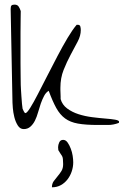

<svg xmlns="http://www.w3.org/2000/svg" viewBox="-20 -549 534 818"><path d="M25.4 -510.7Q25.4 -522.5 29.3 -525.9Q33.2 -529.3 42 -529.3Q53.7 -529.3 59.1 -521.5Q64.5 -513.7 68.4 -502Q68.4 -490.2 67.9 -465.8Q67.4 -441.4 67.4 -410.6Q67.4 -379.9 67.4 -345.7Q67.4 -311.5 67.4 -280.3Q67.4 -249 67.9 -224.1Q68.4 -199.2 68.4 -187.5Q68.4 -182.6 69.3 -168Q70.3 -153.3 71.3 -137.2Q72.3 -121.1 73.7 -106.4Q75.2 -91.8 76.2 -85.9Q77.1 -83 80.6 -76.2Q84 -69.3 85.9 -68.4Q85.9 -67.4 86.9 -67.4H88.9Q94.7 -67.4 108.9 -89.8Q123 -112.3 141.1 -147.5Q159.2 -182.6 181.2 -225.6Q203.1 -268.6 225.1 -310.5Q247.1 -352.5 268.1 -387.7Q289.1 -422.9 306.6 -443.4Q307.6 -443.4 309.1 -443.4Q310.5 -443.4 311.5 -443.4Q320.3 -443.4 322.3 -436Q324.2 -428.7 324.2 -420.9Q324.2 -396.5 310.5 -371.1Q296.9 -345.7 280.8 -315.4Q264.6 -285.2 251 -251Q237.3 -216.8 237.3 -174.8Q237.3 -171.9 237.3 -165.5Q237.3 -159.2 237.8 -151.4Q238.3 -143.6 238.3 -136.7Q238.3 -129.9 238.3 -127Q245.1 -102.5 266.1 -86.9Q287.1 -71.3 314.5 -62.5Q341.8 -53.7 372.6 -49.8Q403.3 -45.9 428.7 -43.9Q454.1 -42 470.7 -39.1Q487.3 -36.1 487.3 -30.3Q487.3 -27.3 486.3 -25.4Q462.9 -16.6 441.4 -16.6Q419.9 -16.6 396.5 -16.6Q344.7 -16.6 312 -22.5Q279.3 -28.3 257.3 -44.4Q235.4 -60.5 219.7 -88.9Q204.1 -117.2 187.5 -162.1Q175.8 -155.3 168 -140.6Q160.2 -126 153.8 -107.9Q147.5 -89.8 142.1 -70.3Q136.7 -50.8 128.9 -35.2Q121.1 -19.5 109.4 -9.3Q97.7 1 81.1 1Q65.4 1 55.7 -14.6Q45.9 -30.3 41 -50.3Q36.1 -70.3 34.7 -88.4Q33.2 -106.4 33.2 -111.3ZM249 150.4Q249 136.7 248 128.4Q247.1 120.1 244.1 115.2Q241.2 110.4 237.3 105Q233.4 99.6 228.5 90.8Q228.5 89.8 228 84.5Q227.5 79.1 227.5 78.1Q227.5 68.4 232.4 57.6Q237.3 46.9 249 46.9Q259.8 46.9 267.6 57.6Q275.4 68.4 281.2 83.5Q287.1 98.6 289.6 114.7Q292 130.9 292 142.6Q292 162.1 285.6 181.2Q279.3 200.2 267.6 215.3Q255.9 230.5 239.3 239.7Q222.7 249 201.2 249Q201.2 233.4 209 222.7Q216.8 211.9 225.6 201.7Q234.4 191.4 241.7 179.7Q249 168 249 150.4Z"/></svg>

Font: Zeyada
Style: Regular
Weight: 400
Version: Version 1.002 2010